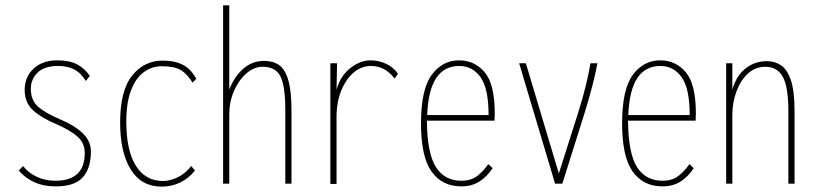

<svg xmlns="http://www.w3.org/2000/svg" viewBox="-20 -685 3040 716"><path d="M185 10Q142 10 108 -5.5Q74 -21 50 -49L66 -66Q85 -41 116.5 -26Q148 -11 186 -11Q296 -11 296 -114Q296 -152 268.5 -176Q241 -200 188 -223Q135 -245 103.5 -273.5Q72 -302 72 -350Q72 -398 105 -429Q138 -460 194 -460Q238 -460 266.5 -445.5Q295 -431 315 -402L300 -383Q281 -414 256 -426.5Q231 -439 196 -439Q146 -439 120.5 -414.5Q95 -390 95 -354Q95 -311 121.5 -287.5Q148 -264 204 -240Q257 -218 288 -188.5Q319 -159 319 -120Q319 -57 288 -23Q257 11 185 10Z M583 11Q507 11 467.5 -53Q428 -117 428 -228Q428 -348 473 -403.5Q518 -459 586 -459Q632 -459 662.5 -443Q693 -427 712 -391L698 -377Q678 -409 654.5 -423.5Q631 -438 583 -438Q547 -438 517 -416.5Q487 -395 469 -349Q451 -303 451 -231Q451 -125 486 -68Q521 -11 586 -10Q615 -10 644 -24.5Q673 -39 693 -66L707 -49Q683 -19 651 -4Q619 11 583 11Z M812 0V-665H835V-351Q854 -400 887.5 -429Q921 -458 965 -458Q998 -458 1020.5 -442.5Q1043 -427 1055 -386.5Q1067 -346 1067 -273V0H1044V-271Q1044 -364 1026 -400Q1008 -436 959 -436Q927 -436 898.5 -411Q870 -386 852.5 -345.5Q835 -305 835 -259V0Z M1212 1V-449H1237L1235 -351Q1250 -403 1287 -431.5Q1324 -460 1362 -460Q1391 -460 1419 -447.5Q1447 -435 1464 -410L1452 -392Q1430 -419 1408.5 -429Q1387 -439 1363 -439Q1328 -439 1299 -414.5Q1270 -390 1252.5 -347Q1235 -304 1235 -248V1Z M1700 10Q1629 10 1589.5 -45Q1550 -100 1550 -225Q1550 -352 1590 -406Q1630 -460 1692 -460Q1750 -460 1787.5 -415.5Q1825 -371 1825 -262Q1825 -253 1824.5 -248Q1824 -243 1824 -235H1572Q1573 -113 1605.5 -62Q1638 -11 1700 -11Q1737 -11 1760 -29Q1783 -47 1801 -73L1817 -58Q1797 -27 1768.5 -8.5Q1740 10 1700 10ZM1573 -256H1802Q1802 -355 1772 -397Q1742 -439 1693 -439Q1637 -439 1607 -394.5Q1577 -350 1573 -256Z M2050 0 1916 -449H1941L2064 -38L2137 -268Q2154 -322 2164.5 -365.5Q2175 -409 2182 -449H2208Q2200 -407 2188 -361Q2176 -315 2158 -257L2077 0Z M2450 10Q2379 10 2339.5 -45Q2300 -100 2300 -225Q2300 -352 2340 -406Q2380 -460 2442 -460Q2500 -460 2537.5 -415.5Q2575 -371 2575 -262Q2575 -253 2574.5 -248Q2574 -243 2574 -235H2322Q2323 -113 2355.5 -62Q2388 -11 2450 -11Q2487 -11 2510 -29Q2533 -47 2551 -73L2567 -58Q2547 -27 2518.5 -8.5Q2490 10 2450 10ZM2323 -256H2552Q2552 -355 2522 -397Q2492 -439 2443 -439Q2387 -439 2357 -394.5Q2327 -350 2323 -256Z M2688 0V-449H2711V-351Q2726 -403 2760.5 -430Q2795 -457 2840 -457Q2869 -457 2892.5 -441.5Q2916 -426 2929.5 -385.5Q2943 -345 2943 -269V0H2920V-267Q2920 -362 2899 -399Q2878 -436 2834 -436Q2797 -436 2769.5 -411Q2742 -386 2726.5 -344.5Q2711 -303 2711 -255V0Z"/></svg>

Font: Inconsolata Condensed ExtraLight
Style: Regular
Weight: 200
Width: 3
Monospace: yes
Designer: Raph Levien, Cyreal, Brenton Simpson
Foundry: Raph Levien, Cyreal, Google
Version: Version 3.100; ttfautohint (v1.8.4.7-5d5b)